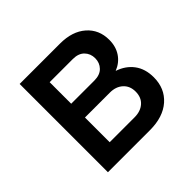

<svg xmlns="http://www.w3.org/2000/svg" viewBox="-131 -634 769 769"><g transform="rotate(-45 253.5 -250.0)"><path d="M71 -500H300Q369 -500 409.5 -464.5Q450 -429 450 -371Q450 -333 431.5 -305.5Q413 -278 380 -265Q422 -251 446 -219Q470 -187 470 -139Q470 -76 427 -38Q384 0 309 0H71ZM302 -80Q336 -80 357 -98.5Q378 -117 378 -150Q378 -182 357 -201Q336 -220 302 -220H161V-80ZM292 -298Q324 -298 341 -315.5Q358 -333 358 -359Q358 -385 341 -402.5Q324 -420 292 -420H161V-298Z"/></g></svg>

Font: NT Somic Medium
Style: Regular
Weight: 500
Designer: Ravid Balaliev — lead type designer, mastering
Michael Voronin — secret advisor, marketing
Ivan Kovalenko — best boy
Foundry: NT Type
Version: Version 0.7